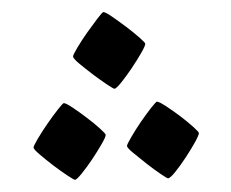

<svg xmlns="http://www.w3.org/2000/svg" viewBox="-20 -297 377 313"><path d="M216.8 -225.6Q216.8 -222.2 210.2 -210.7Q203.6 -199.2 194.8 -186Q186 -172.9 177.7 -162.6Q169.4 -152.3 166.5 -152.3Q165 -152.3 154.3 -159.4Q143.6 -166.5 131.3 -175.8Q119.1 -185.1 109.1 -193.4Q99.1 -201.7 99.1 -205.1Q99.1 -207.5 106.2 -219.5Q113.3 -231.4 122.1 -243.9Q130.9 -256.3 138.9 -266.8Q147 -277.3 148.4 -277.3Q151.9 -277.3 162.8 -269.8Q173.8 -262.2 185.8 -253.2Q197.8 -244.1 207.3 -235.8Q216.8 -227.5 216.8 -225.6ZM152.3 -77.1Q152.3 -73.7 145.8 -62.3Q139.2 -50.8 130.4 -37.6Q121.6 -24.4 113.3 -14.2Q105 -3.9 102.1 -3.9Q100.6 -3.9 89.8 -11Q79.1 -18.1 66.9 -27.3Q54.7 -36.6 44.7 -45.2Q34.7 -53.7 34.7 -56.6Q34.7 -59.1 41.7 -71Q48.8 -83 57.6 -95.7Q66.4 -108.4 74.5 -118.7Q82.5 -128.9 84 -128.9Q87.4 -128.9 98.4 -121.6Q109.4 -114.3 121.3 -105.2Q133.3 -96.2 142.8 -87.6Q152.3 -79.1 152.3 -77.1ZM304.2 -80.1Q304.2 -76.7 297.9 -65.2Q291.5 -53.7 282.7 -40.3Q273.9 -26.9 265.6 -16.6Q257.3 -6.3 253.9 -6.3Q252.4 -6.3 241.9 -13.4Q231.4 -20.5 219.2 -30Q207 -39.6 197 -47.9Q187 -56.2 187 -59.1Q187 -61.5 194.1 -73.7Q201.2 -85.9 209.7 -98.4Q218.3 -110.8 226.3 -121.1Q234.4 -131.3 235.8 -131.3Q239.3 -131.3 250.5 -124Q261.7 -116.7 273.7 -107.7Q285.6 -98.6 294.9 -90.3Q304.2 -82 304.2 -80.1Z"/></svg>

Font: Accordance
Style: Italic
Weight: 400
Italic angle: -11°
Version: Version 1.2 (build January 31, 2020) Miklal Software Solutio